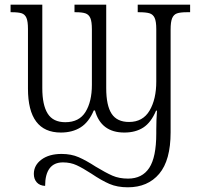

<svg xmlns="http://www.w3.org/2000/svg" viewBox="-20 -556 854 817"><path d="M124 184Q124 147 156.5 123Q189 99 242 99Q283 99 315 113Q347 127 387 153Q430 179 458.5 191.5Q487 204 525 204Q585 204 615 158.5Q645 113 645 12V-4Q645 -45 648 -85H644Q623 -35 590 -13.5Q557 8 509 8Q410 8 384 -86H379Q358 -36 323 -14Q288 8 239 8Q99 8 99 -179V-433Q99 -465 92.5 -480Q86 -495 72 -499.5Q58 -504 30 -504H25V-536H160V-181Q160 -109 183 -72.5Q206 -36 258 -36Q317 -36 344 -80Q371 -124 371 -195V-431Q371 -464 364.5 -479Q358 -494 344 -499Q330 -504 302 -504H297V-536H432V-181Q432 -107 455 -72Q478 -37 529 -37Q588 -37 616.5 -85.5Q645 -134 645 -209V-432Q645 -465 638 -480Q631 -495 616 -499.5Q601 -504 571 -504H566V-536H789V-504H776Q747 -504 733 -499Q719 -494 712.5 -478.5Q706 -463 706 -430V7Q706 126 657.5 183.5Q609 241 524 241Q479 241 445.5 226.5Q412 212 369 183Q332 159 306 147Q280 135 248 135Q210 135 191 160.5Q172 186 172 235Q149 234 136.5 220Q124 206 124 184Z"/></svg>

Font: Noto Serif NarrowLight
Style: Regular
Weight: 300
Width: 4
Designer: Monotype Design Team
Foundry: Monotype Imaging Inc.
Version: Version 1.001